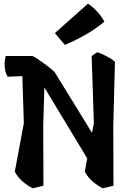

<svg xmlns="http://www.w3.org/2000/svg" viewBox="-20 -1003 703 1039"><path d="M545 -886Q503 -850 445 -816.5Q387 -783 331 -760L277 -824L456 -983Q482 -966 504 -942.5Q526 -919 545 -886ZM602 -668 593 -323 594 2 536 16Q510 3 483 -19.5Q456 -42 439 -74L452 -146L220 -530L214 -323L215 2L157 16Q131 3 104 -19.5Q77 -42 60 -74L109 -336L101 -591L21 -588Q7 -612 5.5 -643.5Q4 -675 11 -700H156Q171 -693 192.5 -678Q214 -663 236.5 -646Q259 -629 275 -614L478 -284L488 -336L476 -700L505 -720Q516 -718 535.5 -709Q555 -700 574 -689Q593 -678 602 -668Z"/></svg>

Font: Langar
Style: Regular
Weight: 400
Designer: Alessia Mazzarella
Foundry: Typeland
Version: Version 1.001; ttfautohint (v1.8.3)